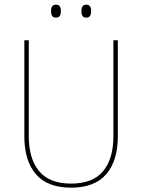

<svg xmlns="http://www.w3.org/2000/svg" viewBox="-20 -816 625 844"><path d="M292.5 9Q189 9 138 -50Q87 -109 87 -217.5V-639H106.5V-217.5Q106.5 -118 152 -63.5Q197.5 -9 292.5 -9Q388 -9 433.2 -63.5Q478.5 -118 478.5 -217.5V-639H498V-217.5Q498 -109 446.8 -50Q395.5 9 292.5 9ZM226 -738.5Q215 -738.5 209.8 -745.2Q204.5 -752 204.5 -766V-769Q204.5 -782 209.8 -788.8Q215 -795.5 226 -795.5Q237 -795.5 242.2 -788.8Q247.5 -782 247.5 -769V-766Q247.5 -752 242.2 -745.2Q237 -738.5 226 -738.5ZM359.5 -738.5Q348.5 -738.5 343.2 -745.2Q338 -752 338 -766V-769Q338 -782 343.2 -788.8Q348.5 -795.5 359.5 -795.5Q370 -795.5 375.2 -788.8Q380.5 -782 380.5 -769V-766Q380.5 -752 375.2 -745.2Q370 -738.5 359.5 -738.5Z"/></svg>

Font: Anek Gurmukhi Thin
Style: Regular
Weight: 250
Designer: Sarang Kulkarni (Gurmukhi), Yesha Goshar (Latin)
Foundry: Ek Type
Version: Version 1.003